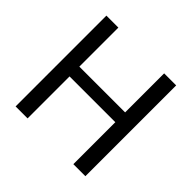

<svg xmlns="http://www.w3.org/2000/svg" viewBox="-175 -887 1063 1063"><g transform="rotate(45 356.5 -355.5)"><path d="M628.9 0H534.7V-328.6H176.3V0H82.5V-710.9H176.3V-405.3H534.7V-710.9H628.9Z"/></g></svg>

Font: Roboto
Style: Regular
Weight: 400
Designer: Google
Version: Version 2.001047; 2015